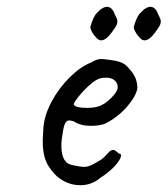

<svg xmlns="http://www.w3.org/2000/svg" viewBox="-20 -559 494 566"><path d="M216 -13Q191 -13 168.5 -25Q146 -37 131 -58Q118 -74 112 -94Q106 -114 106 -143Q106 -153 108 -183Q111 -220 132.5 -260Q154 -300 186 -331.5Q218 -363 249 -375Q265 -385 278 -385Q285 -385 292 -384Q299 -383 307 -382Q329 -379 340.5 -373.5Q352 -368 360 -357Q385 -332 385 -299Q381 -275 354 -244Q327 -213 289 -194Q271 -188 248 -188Q217 -188 198 -201Q189 -204 184 -204Q175 -204 170.5 -192Q166 -180 162 -148Q161 -141 161 -128Q161 -77 195 -72Q218 -67 228 -67Q240 -67 255 -75L274 -86Q280 -89 285 -94Q290 -99 294 -103Q296 -105 300 -109.5Q304 -114 307.5 -115.5Q311 -117 314 -117Q318 -117 323 -112.5Q328 -108 331 -106Q340 -106 335 -93.5Q330 -81 313.5 -64.5Q297 -48 276 -35Q251 -13 216 -13ZM327 -302Q327 -314 318 -322Q309 -330 293 -330Q281 -330 275 -328Q261 -324 242 -306.5Q223 -289 209 -271Q195 -253 198 -250Q203 -241 237 -241Q260 -241 275 -247Q292 -254 309.5 -272Q327 -290 327 -302ZM247 -482Q256 -513 267 -522Q269 -524 273.5 -528.5Q278 -533 281 -534Q289 -539 295 -539Q311 -539 319 -515Q326 -503 326 -496Q326 -489 322 -482Q318 -475 309 -463Q292 -440 278 -440Q270 -440 262 -450Q255 -457 250 -467Q245 -477 247 -482ZM375 -482Q384 -513 395 -522Q397 -524 401.5 -528.5Q406 -533 409 -534Q417 -539 423 -539Q439 -539 447 -515Q454 -503 454 -496Q454 -489 450 -482Q446 -475 437 -463Q420 -440 406 -440Q398 -440 390 -450Q383 -457 378 -467Q373 -477 375 -482Z"/></svg>

Font: Caveat
Style: Regular
Weight: 400
Designer: Pablo Impallari
Foundry: Pablo Impallari
Version: Version 1.500; ttfautohint (v1.6)